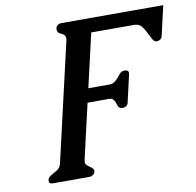

<svg xmlns="http://www.w3.org/2000/svg" viewBox="-79 -776 882 866"><g transform="rotate(-10 362.0 -342.5)"><path d="M94.7 9.8Q77.1 9.8 77.1 -3.9Q77.1 -6.8 78.1 -10.3Q80.6 -21 97.7 -30.3Q105.5 -35.2 116 -40.8Q126.5 -46.4 133.3 -54.7Q139.2 -62.5 141.1 -71.3L266.1 -613.8Q267.1 -619.1 267.6 -623.5Q267.6 -641.1 249.3 -647.9Q231 -654.8 231 -669.4Q231 -672.4 231.4 -675.3Q235.8 -695.3 258.8 -695.3H724.1L692.9 -560.1Q688.5 -540 665.5 -540Q653.3 -540 642.6 -564.5Q626.5 -597.7 614.5 -614Q602.5 -630.4 579.1 -630.4H382.8L326.2 -384.8H425.8Q439.9 -384.8 454.6 -398.4Q465.3 -408.2 475.1 -421.6Q484.9 -435.1 501 -435.1Q519 -435.1 519 -421.4Q519 -418.5 518.1 -415L489.7 -291Q485.4 -271 462.9 -271Q445.8 -271 441.9 -286.1Q438 -301.3 431.2 -311.5Q423.8 -321.3 411.1 -321.3H311.5L253.9 -71.3Q251 -59.6 253.9 -51.8Q257.3 -44.9 263.9 -40Q270.5 -35.2 276.9 -30.8Q290.5 -21 288.1 -10.3Q287.1 -6.3 285.2 -2.4Q274.9 9.8 261.2 9.8Z"/></g></svg>

Font: Caudex
Style: Bold
Weight: 700
Italic angle: -13°
Version: Version 1.04